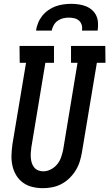

<svg xmlns="http://www.w3.org/2000/svg" viewBox="-20 -975 571 1003"><path d="M205 8Q176 8 149 1.5Q122 -5 100.5 -20.5Q79 -36 65 -59Q51 -82 45 -109Q39 -136 40 -164.5Q41 -193 45 -222L116 -647H83L82 -735H262V-647H217L144 -207Q142 -193 141 -179Q140 -165 141 -151Q142 -137 146 -124Q150 -111 158.5 -100.5Q167 -90 179.5 -85Q192 -80 206 -80Q226 -80 245.5 -90Q265 -100 278.5 -116.5Q292 -133 299 -153Q306 -173 310 -193L385 -647H351V-735H530L531 -647H486L408 -179Q404 -155 396.5 -131Q389 -107 375.5 -85Q362 -63 343 -44.5Q324 -26 301.5 -14Q279 -2 254 3Q229 8 205 8ZM168 -815Q171 -835 179 -855Q187 -875 200.5 -892Q214 -909 232.5 -922Q251 -935 270.5 -942Q290 -949 311 -952Q332 -955 352 -955Q372 -955 392 -952Q412 -949 429.5 -942Q447 -935 461.5 -922Q476 -909 483.5 -892Q491 -875 492 -855Q493 -835 490 -815H408Q411 -830 407 -844Q403 -858 393 -867Q383 -876 369 -879.5Q355 -883 340 -883Q325 -883 310 -879.5Q295 -876 282 -867Q269 -858 261 -844Q253 -830 250 -815Z"/></svg>

Font: Iosevka Curly Slab Semibold
Style: Italic
Weight: 600
Italic angle: -9°
Monospace: yes
Designer: Belleve Invis
Foundry: Belleve Invis
Version: Version 22.1.2; ttfautohint (v1.8.4)